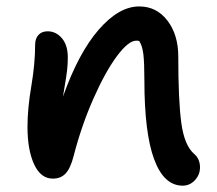

<svg xmlns="http://www.w3.org/2000/svg" viewBox="-20 -547 678 600"><path d="M550.8 33.2Q492.2 33.2 461.7 -49.3Q431.2 -131.8 431.2 -295.9Q431.2 -351.1 428 -377.7Q424.8 -404.3 415 -418.9Q412.1 -419.9 405.8 -419.9Q381.3 -419.9 345.2 -371.3Q309.1 -322.8 271.7 -238.3Q234.4 -153.8 210 -59.1Q200.2 -21 185.1 -4.9Q169.9 11.2 145 11.2Q107.4 11.2 86.7 -33.4Q65.9 -78.1 65.9 -150.9Q65.9 -207.5 77.9 -278.1Q89.8 -348.6 89.8 -407.2Q89.8 -426.3 100.1 -437.7Q110.4 -449.2 128.9 -449.2Q154.8 -449.2 173.3 -427.7Q191.9 -406.2 191.9 -367.2Q191.9 -347.2 189.7 -327.9Q187.5 -308.6 183.1 -283.7Q178.7 -258.8 176.8 -245.1Q225.1 -381.3 288.3 -454.1Q351.6 -526.9 415 -526.9Q469.2 -526.9 503.2 -482.7Q537.1 -438.5 537.1 -370.1Q537.1 -233.4 546.6 -162.8Q556.2 -92.3 586.9 -65.9Q605 -50.3 605 -23.9Q605 -1 589.1 16.1Q573.2 33.2 550.8 33.2Z"/></svg>

Font: Shantell Sans Irregular
Style: Regular
Weight: 500
Designer: Stephen Nixon, Anya Danilova, Shantell Martin
Foundry: Arrow Type
Version: Version 1.006;[9816181b4]